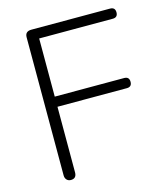

<svg xmlns="http://www.w3.org/2000/svg" viewBox="-107 -789 765 877"><g transform="rotate(-15 275.5 -350.0)"><path d="M120 5Q108 5 100.5 -3Q93 -11 93 -24V-677Q93 -705 123 -705H495Q519 -705 519 -681Q519 -657 495 -657H147V-382H475Q499 -382 499 -358Q499 -334 475 -334H147V-24Q147 5 120 5Z"/></g></svg>

Font: Nunito VF Beta Light
Style: Regular
Weight: 300
Designer: Vernon Adams
Foundry: newtypography
Version: Version 3.001